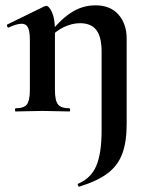

<svg xmlns="http://www.w3.org/2000/svg" viewBox="-20 -418 549 720"><path d="M277 282Q275 283 272.5 277.5Q270 272 273 271Q322 250 341.5 203Q361 156 361 71V-225Q361 -279 341.5 -305Q322 -331 280 -331Q250 -331 218.5 -316Q187 -301 168 -275L163 -287Q198 -337 242 -367.5Q286 -398 338 -398Q394 -398 424.5 -363Q455 -328 455 -273V48Q455 114 438.5 158.5Q422 203 383.5 232Q345 261 277 282ZM39 0Q36 0 36 -6Q36 -12 39 -12Q70 -12 81 -26.5Q92 -41 92 -81V-269Q92 -300 85 -314.5Q78 -329 61 -329Q52 -329 40 -325.5Q28 -322 13 -315Q9 -313 7 -319Q5 -325 7 -326L146 -394Q152 -396 153 -396Q164 -396 175 -372Q186 -348 186 -303V-81Q186 -41 197.5 -26.5Q209 -12 240 -12Q243 -12 243 -6Q243 0 240 0Q220 0 194 -1Q168 -2 139 -2Q111 -2 85 -1Q59 0 39 0Z"/></svg>

Font: Cormorant Infant Light
Style: Regular
Weight: 300
Designer: Christian Thalmann (Catharsis Fonts)
Foundry: Catharsis Fonts
Version: Version 4.001